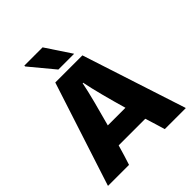

<svg xmlns="http://www.w3.org/2000/svg" viewBox="-225 -973 1101 1101"><g transform="rotate(-45 325.0 -422.5)"><path d="M640 -12V-9H470Q463 -33 453.5 -64Q444 -95 433 -130H217Q197 -60 180 -9H10V-11L215 -642H435ZM323 -528Q313 -477 294 -404Q275 -331 254 -255H397Q375 -331 356 -404Q337 -477 327 -528ZM158 -829V-836H306L408 -682H280Z"/></g></svg>

Font: Bakbak One
Style: Regular
Weight: 400
Designer: Saumya Kishore and Sanchit Sawaria
Foundry: A Good Feeling
Version: Version 1.003; ttfautohint (v1.8.3)